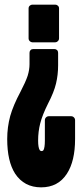

<svg xmlns="http://www.w3.org/2000/svg" viewBox="-20 -806 353 826"><path d="M218 -624H119Q113 -624 108 -629Q103 -634 103 -641V-770Q103 -777 108 -781.5Q113 -786 119 -786H218Q224 -786 229 -781.5Q234 -777 234 -770V-641Q234 -634 229 -629Q224 -624 218 -624ZM230 -579V-525Q230 -484 221 -446.5Q212 -409 187 -361Q162 -311 153 -275Q144 -240 144 -201Q144 -171 151 -160Q154 -156 159 -156Q164 -156 167 -160Q173 -171 173 -201V-289Q173 -296 178 -301Q183 -306 190 -306H286Q293 -306 298 -301Q303 -296 303 -289V-208Q303 -113 268 -59Q230 0 157 0Q84 0 45 -59Q11 -112 11 -208Q11 -259 24 -307Q37 -353 68 -411Q90 -453 99 -480Q107 -506 107 -530V-579Q107 -586 111.5 -590.5Q116 -595 123 -595H214Q221 -595 225.5 -590.5Q230 -586 230 -579Z"/></svg>

Font: Grith.
Style: Regular
Weight: 400
Designer: Yosi Nasution
Version: Version 1.000;hotconv 1.0.109;makeotfexe 2.5.65596